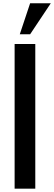

<svg xmlns="http://www.w3.org/2000/svg" viewBox="-20 -1141 327 1161"><path d="M162.1 -933.6H99.6L162.1 -1121.1H287.1ZM68.4 -875H193.4V0H68.4Z"/></svg>

Font: Oswald
Style: Stencbab
Weight: 400
Designer: Mathieu Le Lay
Foundry: Mathieu Le Lay
Version: Version 1.000